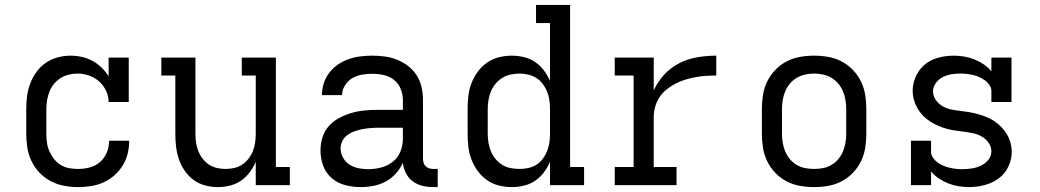

<svg xmlns="http://www.w3.org/2000/svg" viewBox="-20 -755 4240 783"><path d="M298 8Q269 8 240.5 2.5Q212 -3 186.5 -16.5Q161 -30 141 -51Q121 -72 108.5 -98Q96 -124 91.5 -152.5Q87 -181 87 -210V-310Q87 -337 90.5 -363.5Q94 -390 103.5 -415Q113 -440 129 -462Q145 -484 167 -499Q189 -514 215 -521Q241 -528 268 -528Q291 -528 313.5 -523Q336 -518 356.5 -507Q377 -496 393.5 -480Q410 -464 423 -444V-520H505V-339H423Q423 -363 412.5 -385Q402 -407 384 -423Q366 -439 343 -447Q320 -455 296 -455Q278 -455 260 -450.5Q242 -446 227 -436.5Q212 -427 200 -412.5Q188 -398 181.5 -381Q175 -364 172 -346Q169 -328 169 -310V-210Q169 -192 171.5 -173.5Q174 -155 181.5 -138Q189 -121 200.5 -106.5Q212 -92 227.5 -82.5Q243 -73 261 -69.5Q279 -66 298 -66Q322 -66 345.5 -72Q369 -78 387.5 -94Q406 -110 415.5 -133Q425 -156 425 -181H507Q507 -154 500.5 -128Q494 -102 480 -79.5Q466 -57 446 -39.5Q426 -22 401.5 -11Q377 0 350.5 4Q324 8 298 8Z M868 8Q842 8 816 1Q790 -6 769 -21.5Q748 -37 733 -59Q718 -81 709.5 -106Q701 -131 698 -157.5Q695 -184 695 -210V-447H638V-520H777V-210Q777 -192 779.5 -174Q782 -156 788.5 -139.5Q795 -123 806 -108.5Q817 -94 832 -84Q847 -74 864.5 -70Q882 -66 900 -66Q918 -66 935.5 -70Q953 -74 968 -84Q983 -94 994 -108.5Q1005 -123 1011.5 -139.5Q1018 -156 1020.5 -174Q1023 -192 1023 -210V-447H966V-520H1105V-74H1162V0H1023V-95Q1013 -72 998 -52Q983 -32 962.5 -18Q942 -4 917.5 2Q893 8 868 8Z M1451 8H1450Q1419 8 1388 0Q1357 -8 1333 -28.5Q1309 -49 1298 -79Q1287 -109 1287 -141Q1287 -168 1295 -194.5Q1303 -221 1321 -241Q1339 -261 1363.5 -274Q1388 -287 1414 -294.5Q1440 -302 1466.5 -304.5Q1493 -307 1521 -307H1623V-347Q1623 -370 1614 -392.5Q1605 -415 1586.5 -429.5Q1568 -444 1545 -449Q1522 -454 1498 -454Q1477 -454 1456 -450.5Q1435 -447 1417 -436.5Q1399 -426 1387 -407Q1375 -388 1375 -367H1293Q1293 -392 1300.5 -415.5Q1308 -439 1323 -458.5Q1338 -478 1358.5 -492Q1379 -506 1402 -514Q1425 -522 1449.5 -525Q1474 -528 1498 -528Q1524 -528 1550 -524.5Q1576 -521 1600.5 -511Q1625 -501 1645.5 -485Q1666 -469 1680 -446.5Q1694 -424 1699.5 -398.5Q1705 -373 1705 -347V-108Q1705 -99 1707.5 -91Q1710 -83 1716 -77Q1722 -71 1730.5 -68.5Q1739 -66 1747 -66H1765V8H1747Q1725 8 1703.5 3Q1682 -2 1664 -15Q1646 -28 1635.5 -48.5Q1625 -69 1623 -91Q1612 -67 1594 -47Q1576 -27 1552.5 -14.5Q1529 -2 1503 3Q1477 8 1451 8ZM1482 -65Q1508 -65 1534.5 -72Q1561 -79 1582 -95.5Q1603 -112 1613 -137Q1623 -162 1623 -189V-234H1521Q1504 -234 1488 -232.5Q1472 -231 1456.5 -228Q1441 -225 1425.5 -219.5Q1410 -214 1397 -204.5Q1384 -195 1376.5 -180.5Q1369 -166 1369 -150Q1369 -130 1379 -112Q1389 -94 1405.5 -83.5Q1422 -73 1442 -69Q1462 -65 1482 -65Z M2067 8Q2041 8 2014.5 1.5Q1988 -5 1966 -20.5Q1944 -36 1928 -58Q1912 -80 1902.5 -105Q1893 -130 1890 -156.5Q1887 -183 1887 -210V-310Q1887 -337 1890 -363.5Q1893 -390 1902.5 -415Q1912 -440 1928 -462Q1944 -484 1966 -499.5Q1988 -515 2014.5 -521.5Q2041 -528 2067 -528Q2092 -528 2117 -522Q2142 -516 2162.5 -502Q2183 -488 2198 -468Q2213 -448 2223 -425V-661H2166V-735H2305V-74H2362V0H2223V-95Q2213 -72 2198 -52Q2183 -32 2162.5 -18Q2142 -4 2117 2Q2092 8 2067 8ZM2099 -66Q2117 -66 2135 -70Q2153 -74 2168 -83.5Q2183 -93 2194 -108Q2205 -123 2211.5 -139.5Q2218 -156 2220.5 -174Q2223 -192 2223 -210V-310Q2223 -328 2220.5 -346Q2218 -364 2211.5 -380.5Q2205 -397 2194 -412Q2183 -427 2168 -436.5Q2153 -446 2135 -450.5Q2117 -455 2099 -455Q2081 -455 2062.5 -451Q2044 -447 2028.5 -437.5Q2013 -428 2001 -413.5Q1989 -399 1982 -382Q1975 -365 1972 -346.5Q1969 -328 1969 -310V-210Q1969 -192 1972 -173.5Q1975 -155 1982 -138Q1989 -121 2001 -106.5Q2013 -92 2028.5 -82.5Q2044 -73 2062.5 -69.5Q2081 -66 2099 -66Z M2487 0V-74H2564V-447H2487V-520H2646V-386Q2662 -422 2689 -451Q2716 -480 2750.5 -497.5Q2785 -515 2823.5 -521.5Q2862 -528 2901 -528V-447Q2879 -447 2857.5 -445.5Q2836 -444 2814.5 -440Q2793 -436 2772.5 -429.5Q2752 -423 2733 -413Q2714 -403 2697 -389Q2680 -375 2668.5 -357Q2657 -339 2651.5 -318Q2646 -297 2646 -276V-74H2739V0Z M3300 8Q3271 8 3242.5 3Q3214 -2 3188 -15.5Q3162 -29 3141.5 -50.5Q3121 -72 3108.5 -98Q3096 -124 3091.5 -152.5Q3087 -181 3087 -210V-310Q3087 -339 3091.5 -367.5Q3096 -396 3108.5 -422Q3121 -448 3141.5 -469.5Q3162 -491 3188 -504.5Q3214 -518 3242.5 -523Q3271 -528 3300 -528Q3329 -528 3357.5 -523Q3386 -518 3412 -504.5Q3438 -491 3458.5 -469.5Q3479 -448 3491.5 -422Q3504 -396 3508.5 -367.5Q3513 -339 3513 -310V-210Q3513 -181 3508.5 -152.5Q3504 -124 3491.5 -98Q3479 -72 3458.5 -50.5Q3438 -29 3412 -15.5Q3386 -2 3357.5 3Q3329 8 3300 8ZM3300 -66Q3318 -66 3336.5 -69.5Q3355 -73 3371 -82.5Q3387 -92 3399 -106.5Q3411 -121 3418 -138Q3425 -155 3428 -173.5Q3431 -192 3431 -210V-310Q3431 -328 3428 -346.5Q3425 -365 3418 -382Q3411 -399 3399 -413.5Q3387 -428 3371 -437.5Q3355 -447 3336.5 -451Q3318 -455 3300 -455Q3282 -455 3263.5 -451Q3245 -447 3229 -437.5Q3213 -428 3201 -413.5Q3189 -399 3182 -382Q3175 -365 3172 -346.5Q3169 -328 3169 -310V-210Q3169 -192 3172 -173.5Q3175 -155 3182 -138Q3189 -121 3201 -106.5Q3213 -92 3229 -82.5Q3245 -73 3263.5 -69.5Q3282 -66 3300 -66Z M3932 8Q3911 8 3889.5 4.5Q3868 1 3847.5 -7Q3827 -15 3809 -27Q3791 -39 3777 -56V0H3695V-181H3777V-136Q3777 -123 3785 -111.5Q3793 -100 3803.5 -92.5Q3814 -85 3826.5 -79.5Q3839 -74 3852 -71Q3865 -68 3878 -66.5Q3891 -65 3904 -65Q3923 -65 3942.5 -68Q3962 -71 3979.5 -79Q3997 -87 4010 -102.5Q4023 -118 4023 -138Q4023 -156 4012 -172Q4001 -188 3985 -197.5Q3969 -207 3950.5 -211Q3932 -215 3913.5 -217.5Q3895 -220 3876.5 -222.5Q3858 -225 3840 -230Q3822 -235 3805 -242.5Q3788 -250 3772.5 -260Q3757 -270 3744 -283.5Q3731 -297 3721.5 -313.5Q3712 -330 3707 -348Q3702 -366 3702 -385Q3702 -405 3708 -425Q3714 -445 3725.5 -462.5Q3737 -480 3753 -493Q3769 -506 3788 -513.5Q3807 -521 3827.5 -524.5Q3848 -528 3869 -528Q3890 -528 3911.5 -524.5Q3933 -521 3953 -513Q3973 -505 3991 -493Q4009 -481 4023 -464V-520H4105V-339H4023V-384Q4023 -397 4015 -408.5Q4007 -420 3996.5 -427.5Q3986 -435 3974 -440.5Q3962 -446 3949 -449Q3936 -452 3923 -453.5Q3910 -455 3897 -455Q3878 -455 3859.5 -452Q3841 -449 3824.5 -440.5Q3808 -432 3796.5 -416.5Q3785 -401 3785 -383Q3785 -364 3796 -348Q3807 -332 3823 -322.5Q3839 -313 3857 -309Q3875 -305 3893.5 -303Q3912 -301 3930.5 -298Q3949 -295 3967 -290Q3985 -285 4002.5 -278Q4020 -271 4035.5 -260.5Q4051 -250 4064 -236.5Q4077 -223 4086.5 -207Q4096 -191 4101 -172.5Q4106 -154 4106 -136Q4106 -115 4099.5 -94.5Q4093 -74 4081 -56.5Q4069 -39 4051.5 -26.5Q4034 -14 4014.5 -6.5Q3995 1 3974 4.5Q3953 8 3932 8Z"/></svg>

Font: Iosevka Plex Etoile
Style: Regular
Weight: 400
Designer: Belleve Invis
Foundry: Belleve Invis
Version: Version 25.1.1; ttfautohint (v1.8.4)